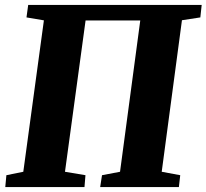

<svg xmlns="http://www.w3.org/2000/svg" viewBox="-20 -763 842 783"><path d="M1.5 0 6 -48.5 75 -62.5 159 -680 88 -692 95 -743H802.5L797 -692L722 -680.5L639.5 -62.5L715 -48.5L709.5 0H388.5L396 -48.5L469.5 -62.5L552 -679.5H329L245 -62.5L328.5 -48.5L324.5 0Z"/></svg>

Font: Merriweather 28pt Black
Style: Italic
Weight: 900
Italic angle: -7.8°
Version: Version 2.101